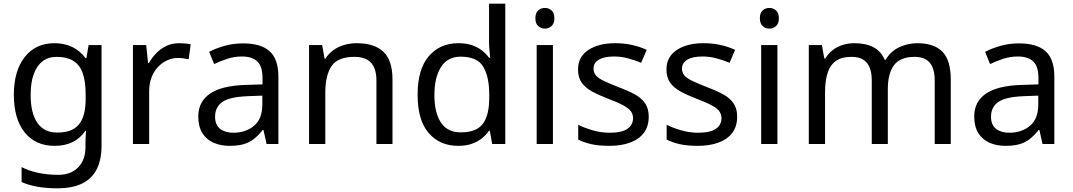

<svg xmlns="http://www.w3.org/2000/svg" viewBox="-20 -780 5812 1040"><path d="M275 -546Q328 -546 370.5 -526Q413 -506 443 -465H448L460 -536H530V9Q530 85 504 136.5Q478 188 425 214Q372 240 290 240Q232 240 183.5 231.5Q135 223 97 206V125Q135 145 186 156Q237 167 295 167Q364 167 403.5 126.5Q443 86 443 16V-5Q443 -17 444 -39.5Q445 -62 446 -71H442Q414 -30 372.5 -10Q331 10 276 10Q172 10 113.5 -63Q55 -136 55 -267Q55 -395 113.5 -470.5Q172 -546 275 -546ZM287 -472Q242 -472 210.5 -448Q179 -424 162.5 -378Q146 -332 146 -266Q146 -167 182.5 -114.5Q219 -62 289 -62Q330 -62 359 -72.5Q388 -83 407 -105.5Q426 -128 435 -163Q444 -198 444 -246V-267Q444 -340 427.5 -385Q411 -430 376 -451Q341 -472 287 -472Z M950 -546Q965 -546 982.5 -544.5Q1000 -543 1013 -540L1002 -459Q989 -462 973.5 -464Q958 -466 944 -466Q913 -466 885 -453Q857 -440 835 -416.5Q813 -393 800.5 -360Q788 -327 788 -286V0H700V-536H772L782 -438H786Q803 -468 827 -492.5Q851 -517 882 -531.5Q913 -546 950 -546Z M1296 -545Q1394 -545 1441 -502Q1488 -459 1488 -365V0H1424L1407 -76H1403Q1380 -47 1355.5 -27.5Q1331 -8 1299.5 1Q1268 10 1223 10Q1175 10 1136.5 -7Q1098 -24 1076 -59.5Q1054 -95 1054 -149Q1054 -229 1117 -272.5Q1180 -316 1311 -320L1402 -323V-355Q1402 -422 1373 -448Q1344 -474 1291 -474Q1249 -474 1211 -461.5Q1173 -449 1140 -433L1113 -499Q1148 -518 1196 -531.5Q1244 -545 1296 -545ZM1322 -259Q1222 -255 1183.5 -227Q1145 -199 1145 -148Q1145 -103 1172.5 -82Q1200 -61 1243 -61Q1311 -61 1356 -98.5Q1401 -136 1401 -214V-262Z M1912 -546Q2008 -546 2057 -499.5Q2106 -453 2106 -349V0H2019V-343Q2019 -408 1990 -440Q1961 -472 1899 -472Q1810 -472 1776 -422Q1742 -372 1742 -278V0H1654V-536H1725L1738 -463H1743Q1761 -491 1787.5 -509.5Q1814 -528 1846 -537Q1878 -546 1912 -546Z M2462 10Q2362 10 2302 -59.5Q2242 -129 2242 -267Q2242 -405 2302.5 -475.5Q2363 -546 2463 -546Q2505 -546 2536 -535.5Q2567 -525 2590 -507Q2613 -489 2629 -467H2635Q2634 -480 2631.5 -505.5Q2629 -531 2629 -546V-760H2717V0H2646L2633 -72H2629Q2613 -49 2590 -30.5Q2567 -12 2535.5 -1Q2504 10 2462 10ZM2476 -63Q2561 -63 2595.5 -109.5Q2630 -156 2630 -250V-266Q2630 -366 2597 -419.5Q2564 -473 2475 -473Q2404 -473 2368.5 -416.5Q2333 -360 2333 -265Q2333 -169 2368.5 -116Q2404 -63 2476 -63Z M2975 -536V0H2887V-536ZM2932 -737Q2952 -737 2967.5 -723.5Q2983 -710 2983 -681Q2983 -653 2967.5 -639Q2952 -625 2932 -625Q2910 -625 2895 -639Q2880 -653 2880 -681Q2880 -710 2895 -723.5Q2910 -737 2932 -737Z M3494 -148Q3494 -96 3468 -61Q3442 -26 3394 -8Q3346 10 3280 10Q3224 10 3183.5 1Q3143 -8 3112 -24V-104Q3144 -88 3189.5 -74.5Q3235 -61 3282 -61Q3349 -61 3379 -82.5Q3409 -104 3409 -140Q3409 -160 3398 -176Q3387 -192 3358.5 -208Q3330 -224 3277 -244Q3225 -264 3188 -284Q3151 -304 3131 -332Q3111 -360 3111 -404Q3111 -472 3166.5 -509Q3222 -546 3312 -546Q3361 -546 3403.5 -536.5Q3446 -527 3483 -510L3453 -440Q3419 -454 3382 -464Q3345 -474 3306 -474Q3252 -474 3223.5 -456.5Q3195 -439 3195 -409Q3195 -387 3208 -371.5Q3221 -356 3251.5 -341.5Q3282 -327 3333 -307Q3384 -288 3420 -268Q3456 -248 3475 -219.5Q3494 -191 3494 -148Z M3973 -148Q3973 -96 3947 -61Q3921 -26 3873 -8Q3825 10 3759 10Q3703 10 3662.5 1Q3622 -8 3591 -24V-104Q3623 -88 3668.5 -74.5Q3714 -61 3761 -61Q3828 -61 3858 -82.5Q3888 -104 3888 -140Q3888 -160 3877 -176Q3866 -192 3837.5 -208Q3809 -224 3756 -244Q3704 -264 3667 -284Q3630 -304 3610 -332Q3590 -360 3590 -404Q3590 -472 3645.5 -509Q3701 -546 3791 -546Q3840 -546 3882.5 -536.5Q3925 -527 3962 -510L3932 -440Q3898 -454 3861 -464Q3824 -474 3785 -474Q3731 -474 3702.5 -456.5Q3674 -439 3674 -409Q3674 -387 3687 -371.5Q3700 -356 3730.5 -341.5Q3761 -327 3812 -307Q3863 -288 3899 -268Q3935 -248 3954 -219.5Q3973 -191 3973 -148Z M4191 -536V0H4103V-536ZM4148 -737Q4168 -737 4183.5 -723.5Q4199 -710 4199 -681Q4199 -653 4183.5 -639Q4168 -625 4148 -625Q4126 -625 4111 -639Q4096 -653 4096 -681Q4096 -710 4111 -723.5Q4126 -737 4148 -737Z M4949 -546Q5040 -546 5085 -499.5Q5130 -453 5130 -349V0H5043V-345Q5043 -408 5016.5 -440Q4990 -472 4934 -472Q4856 -472 4822.5 -427Q4789 -382 4789 -296V0H4702V-345Q4702 -387 4690 -415.5Q4678 -444 4654 -458Q4630 -472 4592 -472Q4538 -472 4507 -449.5Q4476 -427 4462.5 -384Q4449 -341 4449 -278V0H4361V-536H4432L4445 -463H4450Q4467 -491 4491.5 -509.5Q4516 -528 4546 -537Q4576 -546 4608 -546Q4670 -546 4711.5 -524Q4753 -502 4772 -456H4777Q4804 -502 4850.5 -524Q4897 -546 4949 -546Z M5499 -545Q5597 -545 5644 -502Q5691 -459 5691 -365V0H5627L5610 -76H5606Q5583 -47 5558.5 -27.5Q5534 -8 5502.5 1Q5471 10 5426 10Q5378 10 5339.5 -7Q5301 -24 5279 -59.5Q5257 -95 5257 -149Q5257 -229 5320 -272.5Q5383 -316 5514 -320L5605 -323V-355Q5605 -422 5576 -448Q5547 -474 5494 -474Q5452 -474 5414 -461.5Q5376 -449 5343 -433L5316 -499Q5351 -518 5399 -531.5Q5447 -545 5499 -545ZM5525 -259Q5425 -255 5386.5 -227Q5348 -199 5348 -148Q5348 -103 5375.5 -82Q5403 -61 5446 -61Q5514 -61 5559 -98.5Q5604 -136 5604 -214V-262Z"/></svg>

Font: umalayalam15
Style: Book
Weight: 400
Designer: Jelle Bosma - Monotype Design Team
Foundry: Monotype Imaging Inc.
Version: Version 2.003